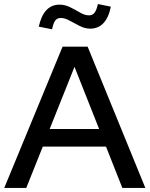

<svg xmlns="http://www.w3.org/2000/svg" viewBox="-20 -931 741 951"><path d="M1 0 290 -700H414L700 0H586L505 -205H192L110 0ZM226 -292H471L349 -600ZM238 -786 172 -799Q196 -908 275 -908Q302 -908 328 -895Q354 -882 377 -868.5Q400 -855 421 -855Q438 -855 448 -867.5Q458 -880 465 -911L529 -898Q518 -843 492 -816Q466 -789 427 -789Q401 -789 374.5 -802.5Q348 -816 324.5 -829Q301 -842 281 -842Q263 -842 253.5 -829Q244 -816 238 -786Z"/></svg>

Font: Red Hat Display SemiBold
Style: Regular
Weight: 600
Designer: Pentagram, MCKL
Foundry: Pentagram, MCKL
Version: Version 1.023